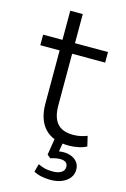

<svg xmlns="http://www.w3.org/2000/svg" viewBox="-126 -696 622 949"><g transform="rotate(15 185.0 -221.5)"><path d="M276 8Q194 8 152.5 -36.5Q111 -81 111 -163V-435H12V-489H111V-638H175V-489H344V-435H175V-171Q175 -110 201 -79.5Q227 -49 283 -49Q303 -49 321 -53Q339 -57 354 -63L366 -12Q352 -3 326 2.5Q300 8 276 8ZM231 195Q207 195 184 190Q161 185 146 176L157 135Q176 144 192 148Q208 152 232 152Q259 152 275.5 142Q292 132 292 113Q292 99 282.5 91Q273 83 253 83Q243 83 231.5 85Q220 87 204 92L187 78L202 -17H248L235 59L213 53Q225 50 237.5 48Q250 46 261 46Q284 46 302.5 54Q321 62 332 77Q343 92 343 114Q343 138 328.5 156.5Q314 175 289 185Q264 195 231 195Z"/></g></svg>

Font: Nunito Sans 10pt Light
Style: Regular
Weight: 300
Designer: Vernon Adams
Foundry: Vernon Adams
Version: Version 3.101;gftools[0.9.27]